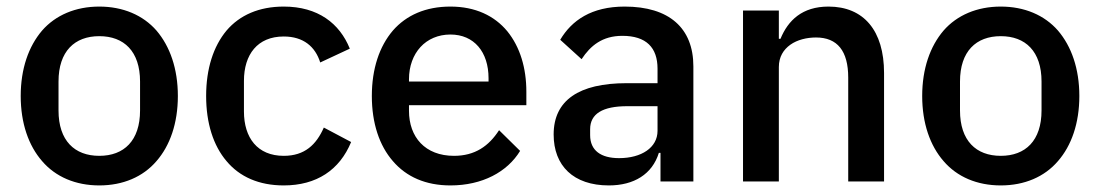

<svg xmlns="http://www.w3.org/2000/svg" viewBox="-20 -552 3346 584"><path d="M282 12C210 12 149 -14 108 -62C67 -109 43 -177 43 -260C43 -343 67 -411 108 -459C149 -506 210 -532 282 -532C354 -532 415 -506 456 -459C497 -411 521 -343 521 -260C521 -177 497 -109 456 -62C415 -14 354 12 282 12ZM282 -78C357 -78 406 -124 406 -216V-304C406 -396 357 -442 282 -442C207 -442 158 -396 158 -304V-216C158 -124 207 -78 282 -78Z M843 12C768 12 709 -14 669 -62C629 -109 607 -177 607 -260C607 -343 629 -411 669 -459C709 -506 768 -532 843 -532C947 -532 1013 -481 1044 -404L954 -362C939 -410 903 -441 843 -441C763 -441 722 -386 722 -306V-213C722 -133 763 -78 843 -78C907 -78 942 -112 965 -164L1048 -120C1013 -35 943 12 843 12Z M1350 12C1275 12 1216 -14 1175 -62C1134 -109 1111 -177 1111 -260C1111 -343 1134 -411 1175 -459C1216 -506 1275 -532 1350 -532C1426 -532 1484 -504 1523 -457C1562 -409 1581 -345 1581 -273V-232H1224V-215C1224 -135 1273 -78 1361 -78C1425 -78 1467 -108 1498 -156L1562 -93C1523 -29 1447 12 1350 12ZM1350 -447C1313 -447 1281 -433 1259 -409C1237 -385 1224 -351 1224 -311V-304H1466V-314C1466 -394 1422 -447 1350 -447Z M1880 -532C1779 -532 1719 -490 1684 -431L1749 -372C1776 -413 1812 -443 1873 -443C1946 -443 1980 -407 1980 -343V-299H1886C1741 -299 1664 -247 1664 -143C1664 -48 1724 12 1832 12C1908 12 1964 -22 1984 -87H1989V0H2089V-350C2089 -467 2015 -532 1880 -532ZM1980 -154C1980 -103 1931 -71 1863 -71C1808 -71 1775 -94 1775 -141V-159C1775 -206 1813 -229 1888 -229H1980V-154Z M2240 0V-520H2349V-434H2354C2377 -490 2420 -532 2500 -532C2607 -532 2669 -459 2669 -330V0H2560V-316C2560 -397 2527 -438 2462 -438C2434 -438 2405 -431 2384 -416C2363 -401 2349 -379 2349 -348V0Z M3024 12C2952 12 2891 -14 2850 -62C2809 -109 2785 -177 2785 -260C2785 -343 2809 -411 2850 -459C2891 -506 2952 -532 3024 -532C3096 -532 3157 -506 3198 -459C3239 -411 3263 -343 3263 -260C3263 -177 3239 -109 3198 -62C3157 -14 3096 12 3024 12ZM3024 -78C3099 -78 3148 -124 3148 -216V-304C3148 -396 3099 -442 3024 -442C2949 -442 2900 -396 2900 -304V-216C2900 -124 2949 -78 3024 -78Z"/></svg>

Font: Plexus Sans Medium
Style: Regular
Weight: 500
Version: Version 2.001;PS 002.001;hotconv 1.0.70;makeotf.lib2.5.58329